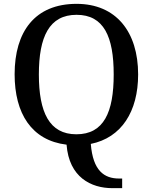

<svg xmlns="http://www.w3.org/2000/svg" viewBox="-20 -745 794 998"><path d="M564 233H615V183H599C522 183 463 143 452 3C611 -29 698 -165 698 -358C698 -580 583 -725 378 -725C161 -725 56 -580 56 -359C56 -155 144 -15 326 7C339 177 454 233 564 233ZM377 -47C236 -47 182 -162 182 -358C182 -554 236 -668 378 -668C520 -668 571 -554 571 -358C571 -162 520 -47 377 -47Z"/></svg>

Font: Noto Serif Vithkuqi Medium
Style: Regular
Weight: 500
Version: Version 1.005